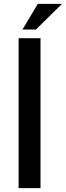

<svg xmlns="http://www.w3.org/2000/svg" viewBox="-20 -980 343 1000"><path d="M77 -781H191V0H77ZM303 -960 167 -826H97L177 -960Z"/></svg>

Font: Reem Kufi Fun Medium
Style: Regular
Weight: 500
Designer: Khaled Hosny
Version: Version 1.005